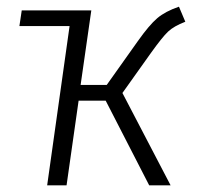

<svg xmlns="http://www.w3.org/2000/svg" viewBox="-20 -554 612 574"><path d="M346 -276 490 0H426L296 -253H215L179 0H121L188 -476H38L45 -523H253L221 -300H299L392 -431Q426 -479 450 -499.5Q474 -520 515 -534L534 -489Q500 -476 482.5 -459.5Q465 -443 430 -394Z"/></svg>

Font: Fira Sans Light
Style: Italic
Weight: 300
Italic angle: -8°
Designer: bBox Type GmbH & Carrois Corporate GbR & Edenspiekermann AG
Foundry: bBox Type GmbH & Carrois Corporate GbR & Edenspiekermann AG
Version: Version 4.301